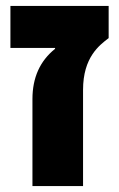

<svg xmlns="http://www.w3.org/2000/svg" viewBox="-20 -625 400 645"><path d="M89 0H259V-323C259 -433 314 -473 345 -497V-605H15V-464H165V-461C114 -420 89 -364 89 -292Z"/></svg>

Font: Noto Sans Hebrew Extra
Style: Regular
Weight: 800
Designer: Monotype Design Team
Foundry: Monotype Imaging Inc.
Version: Version 1.902